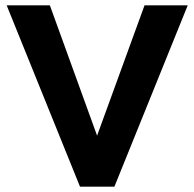

<svg xmlns="http://www.w3.org/2000/svg" viewBox="-20 -700 729 720"><path d="M280 0 5 -680H167L367 -128H321L522 -680H684L409 0Z"/></svg>

Font: Teachers
Style: Regular
Weight: 400
Designer: Alfredo Marco Pradil, Chank Diesel
Version: Version 1.001